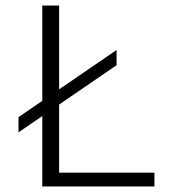

<svg xmlns="http://www.w3.org/2000/svg" viewBox="-20 -675 654 695"><path d="M47 -196V-251L158 -327L402 -494V-439L161 -274ZM133 -655H194V0H133ZM142 0V-50H539V0Z"/></svg>

Font: Intel One Mono Light
Style: Regular
Weight: 300
Monospace: yes
Designer: Fred Shallcrass
Foundry: Frere-Jones Type LLC
Version: Version 1.004